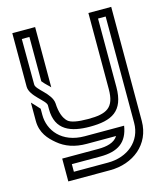

<svg xmlns="http://www.w3.org/2000/svg" viewBox="-122 -759 869 1016"><g transform="rotate(-15 312.5 -251.0)"><path d="M312.5 -125C255.2 -125 217.7 -132.3 202.1 -146.9C181.2 -166.7 168.8 -201 166.7 -250C162.4 -305.5 83.3 -346.6 83.3 -375L82.3 -625H124V-382.3C143.2 -358.2 159.3 -347.3 166.7 -337.5V-667.7H41.7V-375C41.7 -322.1 125 -276.8 125 -250V-229.2C125 -112.5 208 -83.3 311.5 -83.3C429.9 -83.3 500 -116.7 500 -250V-625H541.7V-42.7C541.7 57.9 461 125 354.2 125H166.7V83.3H322.9C420.1 83.3 472.8 46.4 486.5 -41.7H270.8C145 -41.7 83.3 -124.4 83.3 -208.3V-242.7C78.7 -248.5 44.3 -284.9 41.7 -287.5V-187.5C41.7 -120.6 79.2 -81.6 114.6 -52.1C155.2 -17.7 206.3 0 270.8 0H431.3C411 32.4 369.4 41.7 322.9 41.7H125V166.7H354.2C479.3 166.7 583.3 87.3 583.3 -41.7V-666.7H458.3V-250C458.3 -147.5 414.3 -125 312.5 -125Z"/></g></svg>

Font: Sportrop
Style: Regular
Weight: 500
Version: Version 0.9